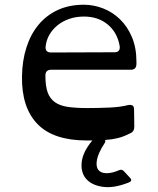

<svg xmlns="http://www.w3.org/2000/svg" viewBox="-20 -580 670 812"><path d="M465 -359Q478 -359 483 -366.5Q488 -374 486 -386Q476 -443 435.5 -476.5Q395 -510 335 -510Q302 -510 274 -500.5Q246 -491 224.5 -474Q203 -457 189.5 -434Q176 -411 173 -384Q170 -358 196 -358ZM335 -560Q376 -560 416 -544.5Q456 -529 487.5 -498.5Q519 -468 538 -423Q557 -378 557 -319V-310Q557 -285 533 -285H196Q172 -285 172 -260Q172 -216 181.5 -189.5Q191 -163 212 -148Q233 -133 266.5 -128Q300 -123 349 -123Q394 -123 441 -125Q488 -127 519 -135Q531 -138 539 -134.5Q547 -131 547 -117L548 -44Q548 -23 530 -16Q503 -2 478.5 4Q454 10 424 12Q428 18 422 26Q395 68 390 96Q385 124 395.5 138Q406 152 429.5 152.5Q453 153 483 140Q495 134 504 144L529 171Q543 185 524 192Q461 217 414 210Q367 203 344 176Q321 149 325.5 106Q330 63 369 16L371 14H346Q206 14 138.5 -55.5Q71 -125 73 -257Q74 -324 92 -380Q110 -436 143.5 -476Q177 -516 225 -538Q273 -560 335 -560Z"/></svg>

Font: OpenDyslexic 3
Style: Regular
Weight: 400
Designer: Abelardo Gonzalez
Version: Version 1.000;PS 001.001;hotconv 1.0.56